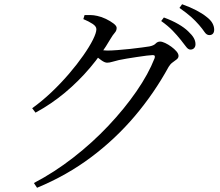

<svg xmlns="http://www.w3.org/2000/svg" viewBox="-20 -828 1040 908"><path d="M833.8 -640.7Q818.5 -660.1 796.9 -682.6Q775.3 -705.1 742.3 -728.6L755 -745.3Q794.3 -730.8 823.1 -714.1Q851.9 -697.5 869.8 -680Q888.7 -662.3 896.6 -648Q904.5 -633.7 904.5 -618.9Q904.5 -607.4 898 -600.5Q891.5 -593.5 880.4 -593.5Q869.8 -593.5 859.7 -607.4Q849.6 -621.3 833.8 -640.7ZM921.3 -710Q904.5 -729.4 884.1 -747.8Q863.6 -766.1 828.7 -790.6L841.2 -808Q879.9 -794.1 908.4 -779.1Q936.9 -764.2 954.9 -749.7Q975.5 -734.4 984.2 -718.9Q992.9 -703.4 992.9 -687.7Q992.9 -675.3 986.8 -668.6Q980.8 -662 969.9 -662Q957.1 -662 947.3 -676.5Q937.6 -691 921.3 -710ZM132.2 -316.2Q178.9 -349.7 223.6 -392.1Q268.2 -434.5 306.5 -479.2Q344.8 -523.9 373.9 -565.7Q403.1 -607.4 419.5 -640.2Q435.8 -673 435.8 -689.8Q435.8 -703.3 418.1 -715Q400.3 -726.8 374.1 -737.7L379.9 -756.6Q393.3 -756.8 408.1 -756.8Q422.9 -756.7 439.9 -752.8Q459.5 -748.8 480.8 -738.6Q502 -728.3 516.8 -717Q531.7 -705.6 531.7 -696.1Q531.7 -683 522.8 -673.2Q513.9 -663.3 502.5 -644.1Q460.6 -572.1 406.1 -507.9Q351.7 -443.6 287.2 -389.8Q222.8 -336 148 -295.3ZM140.3 37.5Q236.9 -12.9 326.8 -82.9Q416.8 -152.9 492.7 -233.4Q568.6 -313.9 625.3 -396Q682 -478.2 710.9 -552.1Q716.5 -567.5 702.6 -567.5Q694.6 -567.5 674.1 -565Q653.6 -562.5 627.8 -558.5Q602.1 -554.5 579 -550.8Q555.9 -547.1 542.2 -543.9Q526.2 -540.3 511.8 -535.9Q497.4 -531.5 486.7 -531.5Q475.3 -531.5 459.3 -543Q443.2 -554.6 425.2 -568.8L440.4 -593.5Q455.8 -591.5 467 -590.2Q478.2 -588.9 487.6 -588.9Q505.5 -588.9 534.8 -591.1Q564.2 -593.3 595.1 -596.6Q626.1 -599.9 651 -603.4Q676 -606.8 686 -608.4Q707.2 -612.5 716 -621.9Q724.8 -631.4 737.5 -631.4Q746.3 -631.4 761.1 -624.6Q775.8 -617.7 790.1 -607.2Q804.5 -596.8 814.4 -585.3Q824.3 -573.8 824.3 -563.7Q824.3 -554 815.6 -547.2Q806.9 -540.5 796 -532.6Q785.2 -524.8 777.6 -512Q709.5 -387.7 618.1 -279.6Q526.7 -171.5 411.5 -85Q296.3 1.5 155.2 60Z"/></svg>

Font: Early Summer Mincho VF
Style: Regular
Weight: 250
Designer: GuiWonder
Version: Version 1.002